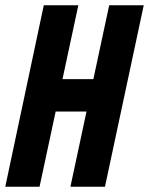

<svg xmlns="http://www.w3.org/2000/svg" viewBox="-24 -708 565 728"><path d="M-4 0 142 -688H273L213 -408H330L390 -688H521L374 0H243L304 -285H187L126 0Z"/></svg>

Font: Saira Condensed
Style: Bold Italic
Weight: 700
Width: 3
Italic angle: -12°
Designer: Hector Gatti with collaboration of the Omnibus-Type team
Foundry: Omnibus-Type
Version: Version 1.101